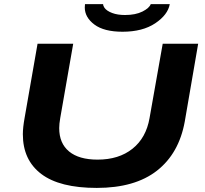

<svg xmlns="http://www.w3.org/2000/svg" viewBox="-20 -899 994 931"><path d="M574.2 -745.1Q484.4 -745.1 437.7 -780Q391.1 -814.9 391.1 -862.8Q391.1 -874 392.1 -878.9H480Q480 -871.1 486.8 -860.8Q498 -845.7 524.2 -835.9Q550.3 -826.2 585.9 -826.2Q637.2 -826.2 670.7 -843Q704.1 -859.9 710.9 -878.9H803.2Q793.9 -827.1 732.7 -786.1Q671.4 -745.1 574.2 -745.1ZM449.2 12.2Q269.5 12.2 180.2 -55.4Q90.8 -123 90.8 -248Q90.8 -280.3 99.1 -326.2L162.1 -687H335L272 -326.2Q267.1 -297.9 267.1 -277.8Q267.1 -204.1 314.9 -164.6Q362.8 -125 453.1 -125Q556.2 -125 622.3 -177.7Q688.5 -230.5 705.1 -326.2L769 -687H940.9L876 -310.1Q848.1 -155.3 741.2 -71.5Q634.3 12.2 449.2 12.2Z"/></svg>

Font: Archivo Expanded
Style: Bold Italic
Weight: 700
Width: 7
Italic angle: -10°
Designer: Hector Gatti
Foundry: Omnibus-Type
Version: Version 2.001